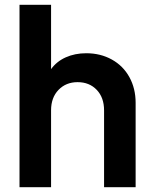

<svg xmlns="http://www.w3.org/2000/svg" viewBox="-20 -777 633 797"><path d="M61 -757H192V-490Q215 -522 253 -539Q291 -556 338 -556Q397 -556 444 -530Q491 -504 517 -457Q543 -410 543 -350V0H412V-319Q412 -372 381.5 -404Q351 -436 302 -436Q254 -436 223 -404Q192 -372 192 -319V0H61Z"/></svg>

Font: Eudoxus Sans
Style: Bold
Weight: 700
Designer: Stijn de Vries
Foundry: tokotype
Version: Version 2.005